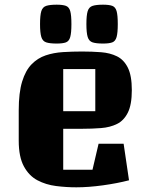

<svg xmlns="http://www.w3.org/2000/svg" viewBox="-20 -785 633 820"><path d="M250 -60H375L401 -171H508L531 -15Q481 -2 419.5 6.5Q358 15 306 15Q263 15 219.5 9.5Q176 4 140 -15Q104 -34 82 -74.5Q60 -115 60 -184V-314Q60 -389 74.5 -436.5Q89 -484 115 -510.5Q141 -537 175 -548.5Q209 -560 249 -562.5Q289 -565 331 -565Q373 -565 411.5 -562Q450 -559 479.5 -544.5Q509 -530 526 -496Q543 -462 543 -400Q543 -338 526 -304Q509 -270 479.5 -255.5Q450 -241 411.5 -238Q373 -235 331 -235H250ZM250 -490V-310H387V-490ZM285 -682Q285 -645 280 -627Q275 -609 261.5 -604Q248 -599 222 -599Q193 -599 177.5 -604Q162 -609 156.5 -627Q151 -645 151 -682Q151 -720 156.5 -737.5Q162 -755 177.5 -760Q193 -765 222 -765Q248 -765 261.5 -760Q275 -755 280 -737.5Q285 -720 285 -682ZM483 -682Q483 -645 478 -627Q473 -609 459.5 -604Q446 -599 420 -599Q391 -599 375.5 -604Q360 -609 354.5 -627Q349 -645 349 -682Q349 -720 354.5 -737.5Q360 -755 375.5 -760Q391 -765 420 -765Q446 -765 459.5 -760Q473 -755 478 -737.5Q483 -720 483 -682Z"/></svg>

Font: Unlock
Style: Regular
Weight: 400
Designer: Eduardo Rodriguez Tunni
Foundry: Eduardo Rodriguez Tunni
Version: Version 1.003; ttfautohint (v1.8.4.7-5d5b);gftools[0.9.23]